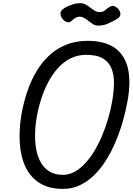

<svg xmlns="http://www.w3.org/2000/svg" viewBox="-20 -1187 834 1208"><path d="M377 1.5Q288.5 1.5 230 -35Q171.5 -71.5 140.8 -136.2Q110 -201 104.5 -286.5Q99 -372 115.5 -470Q129 -544.5 152.2 -613Q175.5 -681.5 210.2 -739.2Q245 -797 291.5 -839.8Q338 -882.5 397.5 -906.2Q457 -930 530 -930Q640 -930 702.8 -885.2Q765.5 -840.5 784.8 -756.8Q804 -673 783 -555Q771.5 -489.5 752.5 -423.2Q733.5 -357 707.2 -294.8Q681 -232.5 647.2 -178.8Q613.5 -125 572.2 -84.8Q531 -44.5 482.2 -21.5Q433.5 1.5 377 1.5ZM376 -87Q414.5 -87 449.8 -106.5Q485 -126 516.5 -160Q548 -194 574.8 -238.8Q601.5 -283.5 623 -335Q644.5 -386.5 660.2 -440Q676 -493.5 685 -545.5Q696 -607 697 -660.8Q698 -714.5 682 -755.2Q666 -796 628 -819Q590 -842 523 -842Q467.5 -842 422.5 -819Q377.5 -796 342.8 -756.8Q308 -717.5 282 -667.5Q256 -617.5 238.8 -563.2Q221.5 -509 212 -456.5Q202 -400.5 200.8 -346.5Q199.5 -292.5 208.2 -245.8Q217 -199 237.8 -163.2Q258.5 -127.5 292.5 -107.2Q326.5 -87 376 -87ZM596.5 -1026Q581 -1026 566.5 -1034.5Q552 -1043 538.5 -1054Q525 -1065 510.8 -1073.5Q496.5 -1082 480.5 -1082Q467 -1082 454.2 -1074.2Q441.5 -1066.5 429 -1055Q419.5 -1045.5 407.8 -1046.8Q396 -1048 385.2 -1056.2Q374.5 -1064.5 367.5 -1076.8Q360.5 -1089 360.5 -1101Q360.5 -1115.5 372.5 -1126.5Q384.5 -1137.5 402.5 -1145.5Q419 -1153 439.8 -1160Q460.5 -1167 485.5 -1167Q503.5 -1167 519 -1158.5Q534.5 -1150 548.2 -1139Q562 -1128 576 -1119.5Q590 -1111 605 -1111Q627.5 -1111 638.8 -1121Q650 -1131 668 -1142.5Q685 -1154 700.8 -1147.5Q716.5 -1141 727 -1126.8Q737.5 -1112.5 737.5 -1099.5Q737.5 -1085 727.2 -1076Q717 -1067 693 -1054.5Q675.5 -1046 652.5 -1036Q629.5 -1026 596.5 -1026Z"/></svg>

Font: Edu AU VIC WA NT Hand Medium
Style: Regular
Weight: 500
Version: Version 1.001